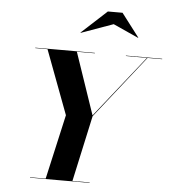

<svg xmlns="http://www.w3.org/2000/svg" viewBox="-63 -1051 979 1108"><g transform="rotate(5 426.0 -497.0)"><path d="M556.5 -924.5 703.5 -858 704.5 -859.5 601.5 -994.5H516.5L369.5 -859.5L371 -858ZM152.5 -2.5V0H497.5V-2.5H398L481.5 -385L768 -747.5H852.5V-750H642.5V-747.5H764.5L480.5 -389.5L358.5 -747.5H462.5V-750H117.5V-747.5H188.5L327.5 -377L243 -2.5Z"/></g></svg>

Font: Bodoni* 72pt
Style: Bold Italic
Weight: 700
Italic angle: -13°
Version: Version 2.3